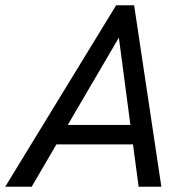

<svg xmlns="http://www.w3.org/2000/svg" viewBox="-52 -710 713 730"><path d="M475.1 0 453.6 -161.1H162.6L68.4 0H-32.2L389.6 -689.9H458L561.5 0ZM205.6 -234.9H443.8L399.9 -566.9Z"/></svg>

Font: HK Grotesk Medium Legacy Italic
Style: Regular
Weight: 500
Italic angle: -13°
Designer: Alfredo Marco Pradil
Foundry: Hanken Design Co.
Version: Version 2.022;PS 002.022;hotconv 1.0.88;makeotf.lib2.5.64775